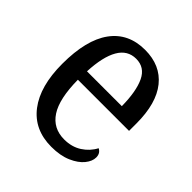

<svg xmlns="http://www.w3.org/2000/svg" viewBox="-154 -664 791 791"><g transform="rotate(45 241.5 -268.0)"><path d="M49 -264Q49 -403 101 -474.5Q153 -546 250 -546Q340 -546 389.5 -484.5Q439 -423 439 -306V-263H141Q142 -153 176 -101Q210 -49 275 -49Q319 -49 351.5 -70Q384 -91 401 -124Q421 -114 421 -90Q421 -68 402.5 -45Q384 -22 347.5 -6Q311 10 259 10Q159 10 104 -62Q49 -134 49 -264ZM346 -314Q345 -400 322.5 -447Q300 -494 250 -494Q200 -494 173.5 -448Q147 -402 143 -314Z"/></g></svg>

Font: Noto Serif Narrow
Style: Regular
Weight: 400
Width: 4
Designer: Monotype Design Team
Foundry: Monotype Imaging Inc.
Version: Version 1.001